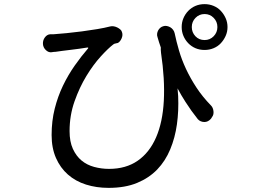

<svg xmlns="http://www.w3.org/2000/svg" viewBox="-20 -842 1240 930"><path d="M771 -715Q779 -718 788.5 -716Q798 -714 805.5 -709.5Q813 -705 818.5 -697.5Q824 -690 826 -681Q834 -642 847 -597.5Q860 -553 881 -508Q902 -463 931.5 -418Q961 -373 1002 -331Q1012 -321 1014 -303.5Q1016 -286 1007 -275L1002 -267Q995 -259 987 -255Q979 -251 970 -251Q961 -251 952.5 -254.5Q944 -258 938 -265Q906 -305 878 -349Q858 -380 840 -414Q842 -395 843 -376Q846 -305 837 -240Q828 -175 804.5 -118.5Q781 -62 741.5 -21Q702 20 644 44Q586 68 506 68Q447 68 396.5 52Q346 36 309 3.5Q272 -29 251 -77Q230 -125 230 -188Q230 -256 245 -315.5Q260 -375 285 -427Q310 -479 342 -524.5Q374 -570 407 -608Q408 -610 407 -611Q406 -612 404 -612Q386 -609 364.5 -606Q343 -603 321.5 -600.5Q300 -598 281 -595.5Q262 -593 249 -591Q244 -591 239.5 -590.5Q235 -590 230 -589Q215 -587 202 -599.5Q189 -612 188 -629Q187 -647 197.5 -661Q208 -675 223 -676H239Q267 -678 303 -681.5Q339 -685 377 -690Q415 -695 451 -701Q487 -707 514 -714Q522 -716 531 -714.5Q540 -713 548 -709Q556 -705 562.5 -699.5Q569 -694 571 -686Q576 -672 569 -656Q562 -640 551 -634L542 -632L534 -630L529 -627Q504 -608 468 -568.5Q432 -529 398.5 -474Q365 -419 341 -351Q317 -283 317 -207Q317 -156 333 -121Q349 -86 375 -64.5Q401 -43 436 -33.5Q471 -24 508 -24Q590 -24 647 -63.5Q704 -103 736 -176.5Q768 -250 773.5 -354Q779 -458 760 -586Q758 -604 759 -612Q750 -637 743 -662Q740 -670 741 -678.5Q742 -687 746 -694.5Q750 -702 756.5 -707.5Q763 -713 771 -715ZM860 -711Q860 -734 868.5 -754Q877 -774 892 -789.5Q907 -805 927 -813.5Q947 -822 971 -822Q994 -822 1014.5 -813.5Q1035 -805 1049.5 -789.5Q1064 -774 1073 -754Q1082 -734 1082 -711Q1082 -688 1073 -668Q1064 -648 1049.5 -632.5Q1035 -617 1014.5 -608.5Q994 -600 971 -600Q947 -600 927 -608.5Q907 -617 892 -632.5Q877 -648 868.5 -668Q860 -688 860 -711ZM909 -711Q909 -685 926.5 -666.5Q944 -648 971 -648Q997 -648 1015 -666.5Q1033 -685 1033 -711Q1033 -737 1015 -755.5Q997 -774 971 -774Q945 -774 927 -755.5Q909 -737 909 -711Z"/></svg>

Font: Maple Mono NF CN
Style: Regular
Weight: 400
Monospace: yes
Designer: subframe7536
Version: Version 7.000